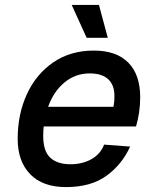

<svg xmlns="http://www.w3.org/2000/svg" viewBox="-20 -750 640 782"><path d="M249 12Q154 12 103 -40.5Q52 -93 52 -184Q52 -285 89.5 -366.5Q127 -448 197 -496Q267 -544 362 -544Q454 -544 502.5 -495Q551 -446 551 -354Q551 -323 546.5 -292Q542 -261 534 -235H158Q156 -216 156 -196Q156 -134 185 -107.5Q214 -81 267 -81Q315 -81 352 -101.5Q389 -122 404 -161L510 -153Q477 -80 413.5 -34Q350 12 249 12ZM345 -451Q287 -451 242.5 -414Q198 -377 176 -315H442Q444 -324 445 -334Q446 -344 446 -360Q446 -404 420.5 -427.5Q395 -451 345 -451ZM333 -596 272 -730H383L419 -596Z"/></svg>

Font: Geist Mono Medium
Style: Italic
Weight: 500
Italic angle: -12°
Monospace: yes
Designer: Basement.studio, Andrés Briganti, Mateo Zaragoza
Foundry: Basement.studio, Vercel, Andrés Briganti, Guido Ferreyra, Mateo Zaragoza
Version: Version 1.500; ttfautohint (v1.8.4.7-5d5b)